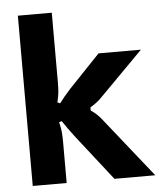

<svg xmlns="http://www.w3.org/2000/svg" viewBox="-54 -810 718 857"><g transform="rotate(-5 305.0 -381.5)"><path d="M58 0V-763H210V-452Q210 -428 208.5 -409Q207 -390 200 -362L212 -357Q232 -384 262 -417L402 -564H592L391 -361Q375 -345 345 -327V-313Q372 -295 391 -271L607 0H424L262 -207Q234 -244 212 -277L200 -273Q207 -245 208.5 -225.5Q210 -206 210 -182V0Z"/></g></svg>

Font: Open Sauce Sans ExtraBold
Style: Regular
Weight: 800
Designer: Alfredo Marco Pradil
Foundry: Creative Sauce Fz LLC
Version: Version 1.477